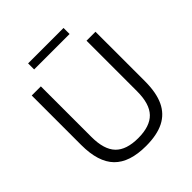

<svg xmlns="http://www.w3.org/2000/svg" viewBox="-240 -1063 1234 1234"><g transform="rotate(-45 376.5 -446.0)"><path d="M87 -290V-740H170V-280.5Q170 -166 220.2 -114Q270.5 -62 377.5 -62Q484.5 -62 534.8 -114Q585 -166 585 -280.5V-740H666.5V-290Q666.5 -186.5 635.5 -120.5Q604.5 -54.5 540.8 -22.5Q477 9.5 377.5 9.5Q228.5 9.5 157.8 -63Q87 -135.5 87 -290ZM216.5 -847.5V-902.5H538.5V-847.5Z"/></g></svg>

Font: Encode Sans Semi Expanded
Style: Regular
Weight: 400
Width: 6
Designer: Multiple Designers
Foundry: Impallari Type
Version: Version 2.000